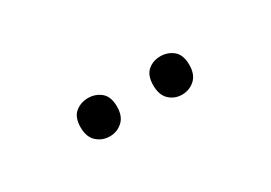

<svg xmlns="http://www.w3.org/2000/svg" viewBox="-13 -896 606 430"><g transform="rotate(-30 290.0 -680.5)"><path d="M149 -681Q149 -707 163 -718.5Q177 -730 196 -730Q215 -730 229 -718.5Q243 -707 243 -681Q243 -656 229 -643.5Q215 -631 196 -631Q177 -631 163 -643.5Q149 -656 149 -681ZM337 -681Q337 -707 350.5 -718.5Q364 -730 383 -730Q402 -730 416 -718.5Q430 -707 430 -681Q430 -656 416 -643.5Q402 -631 383 -631Q364 -631 350.5 -643.5Q337 -656 337 -681Z"/></g></svg>

Font: Noto Sans Telugu
Style: Regular
Weight: 400
Designer: Jelle Bosma - Monotype Design Team
Foundry: Monotype Imaging Inc.
Version: Version 2.003